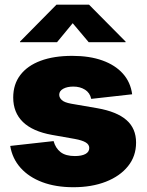

<svg xmlns="http://www.w3.org/2000/svg" viewBox="-20 -784 622 815"><path d="M291.5 10.7Q216.8 10.7 159.7 -10.7Q102.5 -32.2 67.4 -71.5Q32.2 -110.8 23.4 -164.6L207.5 -185.1Q215.8 -154.8 237.3 -138.2Q258.8 -121.6 297.9 -121.6Q326.7 -121.6 342.8 -130.4Q358.9 -139.2 358.9 -155.8Q358.9 -170.4 344 -179.4Q329.1 -188.5 297.4 -194.3L200.7 -211.4Q118.7 -226.1 77.4 -266.1Q36.1 -306.2 36.1 -370.1Q36.1 -426.3 66.4 -465.8Q96.7 -505.4 152.6 -526.1Q208.5 -546.9 286.6 -546.9Q360.4 -546.9 414.8 -527.3Q469.2 -507.8 501.7 -471.4Q534.2 -435.1 541 -383.8L367.2 -364.3Q361.8 -390.1 340.8 -403.3Q319.8 -416.5 291.5 -416.5Q265.1 -416.5 248.3 -407.2Q231.4 -397.9 231.4 -381.8Q231.4 -369.6 242.2 -359.4Q252.9 -349.1 282.2 -343.8L393.1 -324.7Q476.1 -310.1 516.8 -274.4Q557.6 -238.8 557.6 -178.7Q557.6 -121.1 523.4 -78.6Q489.3 -36.1 429.4 -12.7Q369.6 10.7 291.5 10.7ZM222.2 -605H64.9V-607.4L219.7 -764.2H357.9L513.2 -607.4V-605H356.4L288.6 -685.5Z"/></svg>

Font: Inter 18pt Black
Style: Regular
Weight: 900
Designer: Rasmus Andersson
Foundry: rsms
Version: Version 4.001;git-66647c0bb